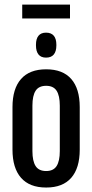

<svg xmlns="http://www.w3.org/2000/svg" viewBox="-20 -810 402 838"><path d="M77 -729.5V-790H285.5V-729.5ZM181.5 8.5Q109 8.5 71.8 -34Q34.5 -76.5 34.5 -157V-342.5Q34.5 -423 71.8 -465.2Q109 -507.5 181.5 -507.5Q254 -507.5 291 -465.2Q328 -423 328 -342.5V-157Q328 -76.5 291 -34Q254 8.5 181.5 8.5ZM181.5 -63.5Q213 -63.5 227 -85.2Q241 -107 241 -150.5V-349Q241 -392.5 227 -414Q213 -435.5 181.5 -435.5Q149.5 -435.5 135.5 -414Q121.5 -392.5 121.5 -349V-150.5Q121.5 -107 135.5 -85.2Q149.5 -63.5 181.5 -63.5ZM181 -558.5Q159 -558.5 148 -572.2Q137 -586 137 -611.5V-615Q137 -640.5 148 -654Q159 -667.5 181 -667.5Q203.5 -667.5 214.8 -654Q226 -640.5 226 -615V-611.5Q226 -586 214.8 -572.2Q203.5 -558.5 181 -558.5Z"/></svg>

Font: Anek Latin Condensed Medium
Style: Regular
Weight: 500
Width: 3
Designer: Yesha Goshar
Foundry: Ek Type
Version: Version 1.003